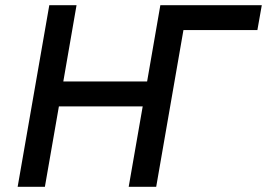

<svg xmlns="http://www.w3.org/2000/svg" viewBox="-20 -720 1029 740"><path d="M598 -700 547 -406H224L275 -700H170L48 0H153L207 -310H530L476 0H582L687 -604H972L989 -700Z"/></svg>

Font: Fixel Display 20240404 Medium
Style: Italic
Weight: 500
Italic angle: -10°
Designer: AlfaBravo + MacPaw
Foundry: Kyrylo Tkachov, Marchela Mozhyna, Serhii Makarenko, Maria Weinstein, Zakhar Kryvoshyya
Version: Version 1.211;Glyphs 3.2 (3225)